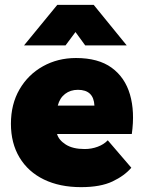

<svg xmlns="http://www.w3.org/2000/svg" viewBox="-20 -760 592 791"><path d="M314 11Q226 11 161 -20.5Q96 -52 60.5 -111Q25 -170 25 -250Q25 -331 60.5 -392Q96 -453 157 -487Q218 -521 293 -521Q385 -521 440 -481Q495 -441 515.5 -370.5Q536 -300 523 -208H215Q222 -183 251 -164.5Q280 -146 329 -146Q357 -146 382.5 -155.5Q408 -165 424 -182L521 -69Q493 -36 443.5 -12.5Q394 11 314 11ZM301 -390Q270 -390 248 -373Q226 -356 218 -325H369Q366 -390 301 -390ZM502 -573H331L291 -628L250 -573H79L216 -740H366Z"/></svg>

Font: Livvic Black
Style: Regular
Weight: 900
Designer: Jacques Le Bailly, Baron von Fonthausen
Version: Version 1.001; ttfautohint (v1.8.2)